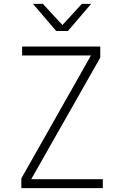

<svg xmlns="http://www.w3.org/2000/svg" viewBox="-20 -970 640 990"><path d="M270 -810H330L450 -950H402L302 -841L201 -950H150ZM90 0H510V-46H141L497 -673V-730H94V-684H449L90 -50Z"/></svg>

Font: JetBrains Mono Thin
Style: Regular
Weight: 100
Monospace: yes
Designer: Philipp Nurullin, Konstantin Bulenkov
Foundry: JetBrains
Version: Version 2.305